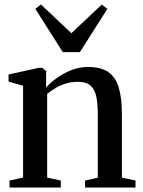

<svg xmlns="http://www.w3.org/2000/svg" viewBox="-20 -833 635 853"><path d="M82.5 -44V-452L18 -470.5V-502L151.5 -531.5H168L185 -517.5V-477.5L184.5 -444Q203.5 -465.5 232.5 -486.5Q261.5 -507.5 297 -521.5Q332.5 -535.5 371.5 -535.5Q429.5 -535.5 462.2 -512Q495 -488.5 508.2 -442Q521.5 -395.5 521.5 -327V-43.5L582 -31V0H358V-31L414.5 -43.5V-325.5Q414.5 -371.5 407.8 -403.8Q401 -436 382 -452.8Q363 -469.5 326 -469.5Q297.5 -469.5 273.5 -462.2Q249.5 -455 228.8 -443Q208 -431 189.5 -416V-44L250 -31V0H22.5V-31ZM259 -601.5 137 -793.5 162 -813 297 -685.5 432 -812.5 457 -793.5 335 -601.5Z"/></svg>

Font: Merriweather 96pt Medium
Style: Regular
Weight: 500
Version: Version 2.100